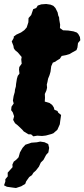

<svg xmlns="http://www.w3.org/2000/svg" viewBox="-34 -664 422 961"><path d="M133 18.4 121.6 8.4H108.8L84.8 -6.2L77.8 -14.6L72.6 -19.6L53.8 -37.4L41.2 -47.2L31.8 -64L36.6 -82L30 -101.4L21.8 -112.6L23.6 -130L34.6 -146.2L30.6 -160.4L34.2 -183.2L39.8 -203L41 -215.2L45.4 -231.2L46.4 -243.6L50.6 -269.6L55 -284.4L63.4 -295.6L61.2 -315.6L62.6 -328.6L74.6 -345.2L72.4 -366.2L74.4 -378.8L55.2 -401.6L41.2 -413.2L35 -422.8L33.2 -434.4L24.8 -456.4L34.8 -474V-481L47.6 -490.6L71.4 -501.6L87.6 -513L99.6 -526.6L108 -552.6L108.8 -573.6L122.2 -588.8L132.2 -618.2L147.2 -623.8L155 -636.2L172.6 -642.2L197.2 -644L218.8 -640.8L232.8 -635L243.6 -623.6L254.4 -602L257.6 -586.2L261.8 -577L262.6 -565.6L267 -540.4L266 -523.6L281.4 -512.4L307.6 -511.2L333.8 -507L350.4 -501.2L357.6 -494.2L366 -478.8L368 -462.6L356.4 -448.6L353.6 -426.2L348.8 -413.2L327.8 -401.6L313.6 -393.2L296.2 -388L274.8 -384L265.6 -370L249.6 -360.4L243 -355.4L230.4 -350.4L222.4 -332.4L218.8 -304.8L214 -288.2L206.6 -270L203.6 -254L200.2 -240.6L201.6 -225.2L198.4 -211.6L190.4 -193.6L191.2 -174.4L190 -155.6L214.2 -148.4L227.4 -138.4L235.2 -126.4L238.4 -114.6L253.6 -108.6L257.6 -100L271.8 -88.6L267.2 -56.8L265.4 -42L253.2 -14.6L233.2 3L222.8 7L195.6 14.4L176.4 16.6L152.2 15ZM46 277 31.8 275.2 0.6 270.8 -13.8 263.6 -7.4 245 -7.2 232.8 4.8 218.8 4.4 200.2 29 172.6 28 159.8 34.8 145 47.8 135 59 123.2 65.8 99 78.8 76.2 93 60.4 123.4 50.2 150.2 48.2 167.4 44.6 189.2 48 207.4 57.2 212 76 208.2 98.8 197 111 183.6 136.2 170.2 149.6 160.8 170.2 145.6 189.6 132.8 201 126.4 211.8 112 222.4 97 243.6 92.4 256.2 72.2 268.4Z"/></svg>

Font: Winky Rough
Style: Italic
Weight: 400
Italic angle: -8.97852°
Designer: Simon Atzbach
Foundry: typofactur
Version: Version 1.206